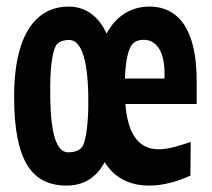

<svg xmlns="http://www.w3.org/2000/svg" viewBox="-20 -566 660 598"><path d="M445 12C492 12 536.5 -2.5 573 -19L574 -124C536.5 -111.5 504.5 -101 474.5 -101C404 -101 377 -160.5 370.5 -242H592.5V-316C592.5 -458.5 546 -545.5 445 -545.5C394.5 -545.5 343.5 -521 312 -461.5C284.5 -521 241.5 -545.5 193.5 -545.5C106.5 -545.5 24 -480 24 -264C24 -63 80.5 12 187.5 12C234.5 12 277.5 -7.5 306 -61C336.5 -12 383.5 12 445 12ZM136.5 -301.5C137 -370.5 146 -416.5 158 -429C168 -439 183.5 -441.5 195 -441.5C243.5 -441.5 256.5 -345.5 255 -233.5C254 -164.5 245 -117 233.5 -105.5C224 -95.5 208 -91.5 192.5 -91.5C145.5 -91.5 135 -187 136.5 -301.5ZM369 -321.5C371.5 -384 381 -415.5 392 -428C401.5 -439.5 416 -442 427.5 -442C469 -442 492.5 -403.5 492.5 -336C492.5 -331 492.5 -326 492 -321.5Z"/></svg>

Font: Monaspace Argon
Style: Bold
Weight: 700
Designer: Riley Cran & the Lettermatic Team
Foundry: Lettermatic
Version: Version 1.000 (Monaspace Argon)